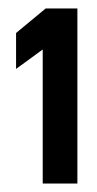

<svg xmlns="http://www.w3.org/2000/svg" viewBox="-20 -822 230 454"><path d="M18 -659 81 -705V-388H163V-802H88L18 -744Z"/></svg>

Font: Charger Sport
Style: BdExt
Weight: 700
Designer: Jasper
Foundry: Cannot Into Space Fonts
Version: Version 1.1